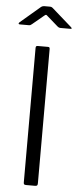

<svg xmlns="http://www.w3.org/2000/svg" viewBox="-63 -988 412 1021"><g transform="rotate(5 143.0 -478.0)"><path d="M169 -742Q175 -742 177 -739.5Q179 -737 179 -730V-15Q179 -6 176 -3Q173 0 164 0H118Q110 0 107 -2.5Q104 -5 104 -12V-730Q104 -737 106.5 -739.5Q109 -742 115 -742ZM154 -904Q147 -911 144 -911Q141 -911 133 -904L74 -855Q69 -851 66 -849.5Q63 -848 57 -848H10Q4 -848 3 -851Q2 -854 7 -859L109 -946Q119 -956 131 -956H162Q169 -956 174 -952Q179 -948 180 -947L280 -859Q293 -848 279 -848H227Q218 -848 210 -855Z"/></g></svg>

Font: Libre Franklin Light
Style: Regular
Weight: 300
Designer: Pablo Impallari, Rodrigo Fuenzalida
Foundry: Impallari Type
Version: Version 1.002; ttfautohint (v1.5)